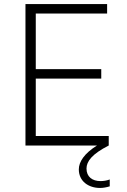

<svg xmlns="http://www.w3.org/2000/svg" viewBox="-20 -720 626 950"><path d="M106 0H460C397 39 370 81 370 118C370 177 418 210 475 210C490 210 507 207 523 202V168C507 174 491 176 477 176C437 176 408 155 408 114C408 79 435 42 518 0V-47H157V-331H481V-378H157V-653H510V-700H106Z"/></svg>

Font: Chess Sans Light
Style: Regular
Weight: 300
Designer: Wolf Bōese
Foundry: Wolf Bōese
Version: Version 7.223;Glyphs 3.3 (3306)